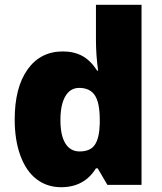

<svg xmlns="http://www.w3.org/2000/svg" viewBox="-20 -780 683 810"><path d="M237.8 9.8Q178.7 9.8 134.5 -23.9Q90.3 -57.6 66.2 -123Q42 -188.5 42 -275.9Q42 -410.6 96.2 -486.8Q150.4 -563 245.1 -563Q291.5 -563 326.4 -544.4Q361.3 -525.9 390.1 -481.9H394Q384.8 -546.9 384.8 -611.8V-759.8H577.1V0H433.1L392.1 -69.8H384.8Q335.4 9.8 237.8 9.8ZM315.9 -141.1Q361.8 -141.1 380.6 -169.9Q399.4 -198.7 400.9 -258.8V-273.9Q400.9 -347.2 379.9 -378.2Q358.9 -409.2 314 -409.2Q276.4 -409.2 255.6 -373.8Q234.9 -338.4 234.9 -272.9Q234.9 -208.5 255.9 -174.8Q276.9 -141.1 315.9 -141.1Z"/></svg>

Font: TypoPRO Open Sans
Style: Regular
Weight: 800
Foundry: Ascender Corporation
Version: Version 1.10